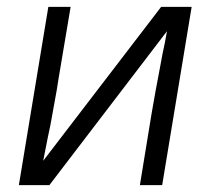

<svg xmlns="http://www.w3.org/2000/svg" viewBox="-20 -540 640 560"><path d="M35 0 121 -520H186L151 -312Q146 -278 139.5 -244Q133 -210 127 -175L119 -137Q116 -120 112.5 -104Q109 -88 106 -71L450 -520H539L453 0H388L422 -208Q428 -242 434 -276Q440 -310 447 -345L454 -383Q458 -400 461 -416Q464 -432 467 -449L124 0Z"/></svg>

Font: Iosevka Light Extended
Style: Italic
Weight: 300
Width: 7
Italic angle: -9°
Monospace: yes
Designer: Belleve Invis
Foundry: Belleve Invis
Version: Version 32.5.0; ttfautohint (v1.8.4)